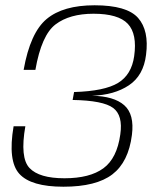

<svg xmlns="http://www.w3.org/2000/svg" viewBox="-20 -700 606 727"><path d="M220 7Q344.5 7 405.5 -39.8Q466.5 -86.5 479.5 -189Q489.5 -267 450.5 -301.5Q411.5 -336 328 -337.5Q412.5 -340 468 -377Q523.5 -414 533 -492.5Q545 -584.5 502.8 -632.2Q460.5 -680 338 -680Q219 -680 156.8 -628.2Q94.5 -576.5 69.5 -435.5H114Q137 -567 190.2 -607.5Q243.5 -648 334 -648Q428 -648 464 -609.8Q500 -571.5 488 -487Q478 -417 427 -386Q376 -355 260.5 -351.5L255 -321.5Q371 -319.5 408.5 -291.2Q446 -263 435.5 -191Q423 -100.5 371.5 -62.8Q320 -25 224 -25Q128.5 -25 91.8 -63.8Q55 -102.5 76 -222H31.5Q9 -90.5 53.2 -41.8Q97.5 7 220 7Z"/></svg>

Font: Anybody SemiExpanded ExtraLight
Style: Italic
Weight: 250
Width: 6
Italic angle: -10°
Version: Version 1.113;gftools[0.9.25]